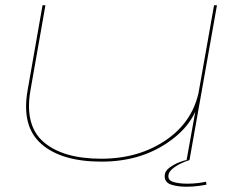

<svg xmlns="http://www.w3.org/2000/svg" viewBox="-20 -606 918 727"><path d="M686.5 0 715.5 -161 719.5 -183Q688.5 -115.5 614 -65.5Q509 6 364.5 6Q213.5 6 137 -60.5Q60.5 -127 84.5 -264L141 -586H152L95.5 -265Q72 -131.5 145.2 -68.2Q218.5 -5 363.5 -5Q506.5 -5 610.5 -77Q706 -143 731.5 -253L790.5 -586H801.5L697.5 0ZM686 101Q652.5 101 628 93Q603.5 85 603.5 61Q603.5 42.5 621.2 29.2Q639 16 659.2 8.2Q679.5 0.5 686.5 0H697.5Q693.5 1 680.8 6Q668 11 653.5 19Q639 27 628.2 37.8Q617.5 48.5 617.5 61.5Q617.5 78 638.8 83.8Q660 89.5 689.5 89.5Q709.5 89.5 728.8 87.2Q748 85 760 82L762 93Q751 95.5 730.2 98.2Q709.5 101 686 101Z"/></svg>

Font: Anybody UltraExpanded Thin
Style: Italic
Weight: 100
Width: 9
Italic angle: -10°
Designer: Tyler Finck
Foundry: Etcetera Type Company
Version: Version 1.010; ttfautohint (v1.8.3) -l 8 -r 50 -G 200 -x 14 